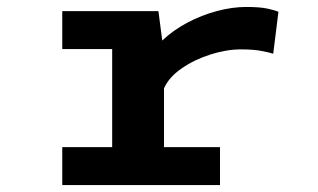

<svg xmlns="http://www.w3.org/2000/svg" viewBox="-20 -532 915 552"><path d="M159 0V-109H302.5V-391H159V-500H435.5L446.5 -415.5Q477.5 -445 518.5 -466.8Q559.5 -488.5 603.5 -500.2Q647.5 -512 688 -512Q728 -512 750.2 -507Q772.5 -502 780.5 -498L765.5 -377.5Q757.5 -380.5 733.8 -385.2Q710 -390 672.5 -390Q631.5 -390 585.5 -375.5Q539.5 -361 502.5 -335.5Q465.5 -310 451.5 -278V-109H612.5V0Z"/></svg>

Font: Trispace SemiExpanded SemiBold
Style: Regular
Weight: 600
Width: 6
Designer: Tyler Finck
Foundry: Etcetera Type Company
Version: Version 1.210; ttfautohint (v1.8.3)